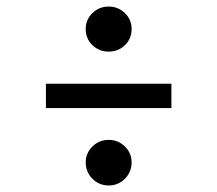

<svg xmlns="http://www.w3.org/2000/svg" viewBox="-20 -609 655 579"><path d="M307.7 -589.2Q336.4 -589.2 356.7 -569.5Q376.9 -549.7 376.9 -521.5Q376.9 -492.3 356.7 -472.8Q336.4 -453.3 307.7 -453.3Q279 -453.3 258.7 -472.8Q238.5 -492.3 238.5 -521.5Q238.5 -549.7 258.7 -569.5Q279 -589.2 307.7 -589.2ZM496.9 -356.4V-283.1H118.5V-356.4ZM307.7 -187.2Q336.4 -187.2 356.7 -167.2Q376.9 -147.2 376.9 -119.5Q376.9 -90.3 356.7 -70Q336.4 -49.7 307.7 -49.7Q279 -49.7 258.7 -70Q238.5 -90.3 238.5 -119.5Q238.5 -147.2 258.7 -167.2Q279 -187.2 307.7 -187.2Z"/></svg>

Font: FiraCode Nerd Font Mono
Style: Regular
Weight: 400
Monospace: yes
Designer: Carrois Corporate, Edenspiekermann AG, Nikita Prokopov
Foundry: Carrois Corporate, Edenspiekermann AG, Nikita Prokopov
Version: Version 6.002;Nerd Fonts 3.4.0